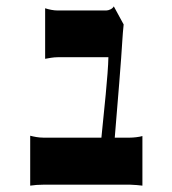

<svg xmlns="http://www.w3.org/2000/svg" viewBox="-20 -554 540 604"><path d="M369 -477 338 -534C334 -526 322 -521 314 -521H161C149 -521 134 -524 122 -528V-369C134 -371 147 -374 162 -374H321C320 -319 307 -202 299 -121H116C101 -121 87 -124 75 -127V30C89 28 101 27 116 27H390C401 27 419 29 428 30V-126C418 -123 400 -121 389 -121H341C349 -216 362 -374 365 -429C366 -441 367 -462 369 -477Z"/></svg>

Font: 寒蝉无机体 CompactMedium
Style: Regular
Weight: 500
Width: 3
Designer: ChillTanhei {Warren2060}; 
Source Han Sans {Ryoko NISHIZUKA 西塚涼子 (kana, bopomofo & ideographs); Paul D. Hunt (Latin, Gre
Foundry: ChillType&Adobe
Version: Version 1.000;Glyphs 3.1.1 (3135)